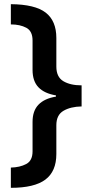

<svg xmlns="http://www.w3.org/2000/svg" viewBox="-20 -738 440 920"><path d="M32 65Q75 64 105.5 48Q136 32 136 -13V-154Q136 -207 164.5 -236.5Q193 -266 248 -275V-281Q193 -290 164.5 -319.5Q136 -349 136 -403V-544Q136 -589 106 -605Q76 -621 32 -621V-718Q148 -717 199 -677.5Q250 -638 250 -556V-419Q250 -369 283.5 -349Q317 -329 371 -329V-228Q318 -227 284 -207Q250 -187 250 -138V0Q250 83 197.5 122.5Q145 162 32 162Z"/></svg>

Font: Noto Sans Lao UI SemBd
Style: Regular
Weight: 600
Designer: Monotype Design Team
Foundry: Monotype Imaging Inc.
Version: Version 2.000; ttfautohint (v1.8.4.7-5d5b)